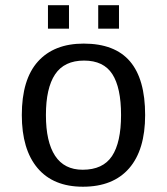

<svg xmlns="http://www.w3.org/2000/svg" viewBox="-20 -705 640 735"><path d="M535.6 -264.6Q535.6 -131.3 474.4 -60.8Q413.1 9.8 297.4 9.8Q184.1 9.8 123.8 -61.5Q63.5 -132.8 63.5 -264.6Q63.5 -400.9 125.2 -469.5Q187 -538.1 300.3 -538.1Q419.4 -538.1 477.5 -470.2Q535.6 -402.3 535.6 -264.6ZM443.4 -264.6Q443.4 -369.6 409.9 -421.4Q376.5 -473.1 301.8 -473.1Q226.1 -473.1 190.9 -420.4Q155.8 -367.7 155.8 -264.6Q155.8 -162.1 190.9 -108.6Q226.1 -55.2 296.4 -55.2Q374 -55.2 408.7 -107.4Q443.4 -159.7 443.4 -264.6ZM356 -595.2V-685.1H435.5V-595.2ZM163.6 -595.2V-685.1H244.1V-595.2Z"/></svg>

Font: Cousine
Style: Regular
Weight: 400
Monospace: yes
Designer: Steve Matteson
Foundry: Ascender Corporation
Version: Version 1.20